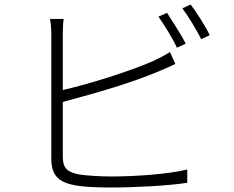

<svg xmlns="http://www.w3.org/2000/svg" viewBox="-20 -825 1040 853"><path d="M790 -788C818 -751 851 -695 874 -651L912 -669C894 -706 853 -771 827 -805ZM805 -631C784 -674 746 -729 722 -768L684 -751C710 -714 748 -653 766 -613ZM259 -372C428 -418 601 -465 759 -541L735 -594C712 -579 687 -566 659 -553C547 -505 376 -452 259 -425V-673C259 -701 260 -721 263 -741H202C206 -721 208 -698 208 -673V-120C208 -40 246 -14 317 -1C357 6 416 8 472 8C581 8 730 0 812 -13V-72C727 -51 581 -41 474 -41C422 -41 364 -45 331 -50C280 -61 259 -75 259 -131Z"/></svg>

Font: Spoqa Han Sans Neo Light
Style: Regular
Weight: 300
Designer: [Spoqa Han Sans Neo] Dong-huui Kim  Younghwa Kang  Yujin Lee  [Noto Sans] Ryoko NISHIZUKA  (kana & ideographs); Paul D. 
Foundry: Spoqa (http://www.spoqa-han-sans.com)
Version: Version 1.000